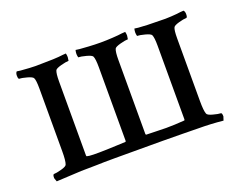

<svg xmlns="http://www.w3.org/2000/svg" viewBox="-76 -554 867 692"><g transform="rotate(-20 357.0 -208.0)"><path d="M581.1 -2Q576.2 -2 556.6 -2.4Q537.1 -2.9 522.5 -2.9Q496.1 -3.9 261.7 -3.9Q217.8 -3.9 193.4 -2.9Q181.6 -2.9 160.2 -2.4Q138.7 -2 132.8 -2L37.1 2.9Q37.1 2 35.6 -1.5Q34.2 -4.9 33.2 -7.8Q32.2 -10.7 32.2 -11.7Q32.2 -25.4 37.1 -25.4Q45.9 -25.4 65.9 -30.8Q85.9 -36.1 87.9 -43Q92.8 -55.7 92.8 -91.8V-332Q92.8 -365.2 87.9 -374Q85 -379.9 65.9 -385.3Q46.9 -390.6 37.1 -390.6Q32.2 -390.6 32.2 -404.3Q32.2 -414.1 37.1 -418.9Q42 -418 50.8 -417Q59.6 -416 84 -414.6Q108.4 -413.1 129.9 -414.1Q151.4 -414.1 175.3 -415Q199.2 -416 212.9 -418L225.6 -418.9Q227.5 -411.1 227.5 -404.3L225.6 -390.6Q215.8 -390.6 195.8 -385.3Q175.8 -379.9 172.9 -374Q168 -363.3 168 -332V-48.8Q168 -44.9 170.9 -44.9Q181.6 -41 245.1 -43Q255.9 -43 280.3 -44.4Q304.7 -45.9 317.4 -45.9Q320.3 -45.9 320.3 -49.8V-332Q320.3 -363.3 315.4 -374Q312.5 -379.9 292.5 -385.3Q272.5 -390.6 262.7 -390.6Q260.7 -398.4 260.7 -404.3Q260.7 -411.1 262.7 -418.9Q267.6 -418 276.9 -417Q286.1 -416 311 -414.6Q335.9 -413.1 357.4 -413.1Q378.9 -413.1 402.8 -414.6Q426.8 -416 439.5 -418L453.1 -418.9Q455.1 -411.1 455.1 -404.3L453.1 -390.6Q443.4 -390.6 423.3 -385.3Q403.3 -379.9 400.4 -374Q395.5 -363.3 395.5 -332V-48.8Q395.5 -44.9 398.4 -44.9Q409.2 -44.9 435.1 -43.9Q460.9 -43 473.6 -43Q504.9 -43 543 -45.9Q545.9 -45.9 545.9 -49.8V-332Q545.9 -363.3 541 -374Q538.1 -379.9 518.1 -385.3Q498 -390.6 488.3 -390.6Q486.3 -398.4 486.3 -404.3Q486.3 -411.1 488.3 -418.9Q493.2 -418 502.4 -417Q511.7 -416 537.1 -415Q562.5 -414.1 584 -414.1Q605.5 -413.1 628.4 -414.6Q651.4 -416 664.1 -418L676.8 -418.9Q681.6 -414.1 681.6 -404.3Q681.6 -390.6 676.8 -390.6Q667 -390.6 647.9 -385.3Q628.9 -379.9 626 -374Q621.1 -365.2 621.1 -332V-91.8Q621.1 -55.7 626 -43Q627.9 -36.1 647.9 -30.8Q668 -25.4 676.8 -25.4Q681.6 -25.4 681.6 -11.7L676.8 2.9Q628.9 -2 581.1 -2Z"/></g></svg>

Font: Crimson Text
Style: Roman
Weight: 400
Version: Version 0.13